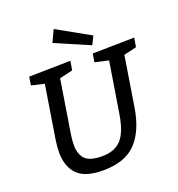

<svg xmlns="http://www.w3.org/2000/svg" viewBox="-161 -1052 1103 1193"><g transform="rotate(-20 390.0 -455.5)"><path d="M686 -620 634 -295Q611 -146 537.5 -68Q464 10 317 10Q199 10 148 -42.5Q97 -95 97 -190Q97 -221 104 -270L160 -620L75 -640L84 -695L358 -700L348 -640L261 -620L205 -270Q199 -234 199 -201Q199 -140 229.5 -107.5Q260 -75 342.5 -75Q425 -75 469 -123Q513 -171 531 -285L585 -620L495 -640L504 -695L780 -700L770 -640ZM519 -744 291 -842 328 -921 546 -799Z"/></g></svg>

Font: Bitter
Style: Italic
Weight: 400
Italic angle: -9°
Designer: Sol Matas
Foundry: Sol Matas
Version: Version 1.001